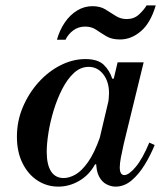

<svg xmlns="http://www.w3.org/2000/svg" viewBox="-20 -682 600 715"><path d="M197 13Q155 13 120 -9.5Q85 -32 64 -74Q43 -116 43 -173Q43 -231 65 -283Q87 -335 123.5 -375.5Q160 -416 205.5 -439Q251 -462 298 -462Q344 -462 366 -441Q388 -420 398 -389H404L383 -298Q384 -309 385 -317Q386 -325 386 -335Q386 -378 364.5 -405.5Q343 -433 310 -433Q280 -433 255.5 -410.5Q231 -388 212 -351Q193 -314 180 -271.5Q167 -229 160.5 -188Q154 -147 154 -117Q154 -69 170 -44Q186 -19 217 -19Q238 -19 261 -32Q284 -45 307.5 -78Q331 -111 352 -170L340 -70H334Q312 -30 275 -8.5Q238 13 197 13ZM410 13Q394 13 377 4.5Q360 -4 349 -24.5Q338 -45 338 -81Q338 -96 340.5 -114Q343 -132 348 -154L418 -450H515L441 -147Q434 -116 430 -94.5Q426 -73 426 -59Q426 -30 443 -30Q460 -30 485.5 -60.5Q511 -91 536 -151L556 -142Q541 -105 519.5 -69.5Q498 -34 470.5 -10.5Q443 13 410 13ZM192 -534Q202 -570 221.5 -598.5Q241 -627 267.5 -643Q294 -659 324 -659Q353 -659 372.5 -647Q392 -635 410.5 -623Q429 -611 452 -611Q479 -611 497.5 -628Q516 -645 526 -662H560Q541 -597 505 -566Q469 -535 427 -535Q396 -535 376 -547Q356 -559 338.5 -571Q321 -583 297 -583Q272 -583 253 -569Q234 -555 224 -534Z"/></svg>

Font: Libre Bodoni
Style: Italic
Weight: 400
Italic angle: -13°
Designer: Pablo Impallari, Rodrigo Fuenzalida
Foundry: Impallari Type
Version: Version 2.005;gftools[0.9.23]